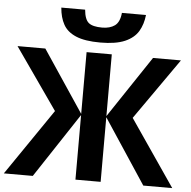

<svg xmlns="http://www.w3.org/2000/svg" viewBox="-61 -1010 1065 1071"><g transform="rotate(5 471.5 -474.5)"><path d="M712.9 -949.2Q707.5 -897 684.1 -857.4Q660.2 -817.9 609.4 -795.9Q558.1 -773.9 472.2 -773.9Q384.8 -773.9 335 -795.4Q285.6 -816.4 264.2 -856Q243.2 -894 238.8 -949.2H372.1Q377 -894.5 399.9 -876Q422.4 -857.9 475.1 -857.9Q518.6 -857.9 545.9 -877.4Q573.2 -897.5 578.1 -949.2ZM253.9 -371.1 14.2 -713.9H169.9L400.9 -368.2V-713.9H542V-368.2L772.9 -713.9H929.2L689 -371.1L942.9 0H780.8L542 -361.8V0H400.9V-361.8L162.1 0H0Z"/></g></svg>

Font: Droid Sans Thai
Style: Bold
Weight: 700
Designer: Steve Matteson
Foundry: Ascender Corporation
Version: Version 1.00